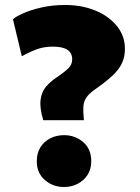

<svg xmlns="http://www.w3.org/2000/svg" viewBox="-20 -735 560 770"><path d="M153.5 -253Q138.5 -303 142.8 -334.8Q147 -366.5 164 -386.8Q181 -407 205 -423Q242.5 -448.5 256 -463Q269.5 -477.5 269.5 -497.5Q269.5 -522.5 250.5 -535.2Q231.5 -548 192 -548Q157 -548 128.8 -537.8Q100.5 -527.5 67.5 -509.5L32 -657.5Q41 -667 71 -680.8Q101 -694.5 145.2 -704.8Q189.5 -715 241 -715Q308 -715 362.2 -692.8Q416.5 -670.5 448.8 -630.8Q481 -591 481 -539Q481 -507 469.2 -481.8Q457.5 -456.5 432 -432.5Q406.5 -408.5 366 -380Q339 -361.5 327.5 -345.5Q316 -329.5 314.5 -308.5Q313 -287.5 316.5 -253ZM236.5 15Q192.5 15 160 -13Q127.5 -41 127.5 -88.5Q127.5 -121 142.2 -144.5Q157 -168 182 -180.5Q207 -193 236.5 -193Q281 -193 313.5 -165.2Q346 -137.5 346 -88.5Q346 -56.5 330.8 -33.2Q315.5 -10 290.8 2.5Q266 15 236.5 15Z"/></svg>

Font: Geologica Thin Cursive ExtraBold
Style: Regular
Weight: 800
Version: Version 1.010;gftools[0.9.28]